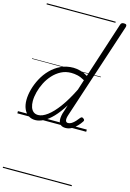

<svg xmlns="http://www.w3.org/2000/svg" viewBox="-208 -1108 1148 1702"><g transform="rotate(15 366.0 -257.5)"><path d="M167 17Q131 17 104 -1.5Q77 -20 62 -54.5Q47 -89 47 -136Q47 -181 61 -233Q75 -285 102 -336Q129 -387 169 -428Q209 -469 261 -494Q313 -519 377 -519Q409 -519 444 -509Q479 -499 509 -480L676 -994Q680 -1006 687 -1010.5Q694 -1015 707 -1015Q724 -1015 729 -1008Q734 -1001 731 -989L440 -102Q429 -69 433 -51Q437 -33 456 -33Q472 -33 488.5 -43.5Q505 -54 520.5 -71Q536 -88 548 -104Q555 -112 561 -113.5Q567 -115 575 -109Q586 -102 587 -95Q588 -88 583 -81Q569 -59 547.5 -36.5Q526 -14 500.5 0.5Q475 15 445 15Q417 15 400.5 2Q384 -11 380.5 -37Q377 -63 387 -102Q394 -123 400.5 -143.5Q407 -164 413 -184Q369 -113 326 -68.5Q283 -24 243 -3.5Q203 17 167 17ZM104 -141Q104 -109 112.5 -84.5Q121 -60 138 -46.5Q155 -33 181 -33Q219 -33 265.5 -67.5Q312 -102 362.5 -170.5Q413 -239 464 -342L494 -436Q457 -457 427 -463.5Q397 -470 370 -470Q319 -470 277.5 -448.5Q236 -427 203.5 -391.5Q171 -356 149 -312.5Q127 -269 115.5 -224.5Q104 -180 104 -141ZM0 490H632V500H0ZM0 -20H632V0H0ZM0 -505H632V-500H0ZM0 -1010H632V-1000H0Z"/></g></svg>

Font: Playwrite AU VIC Guides
Style: Regular
Weight: 400
Designer: Veronika Burian, José Scaglione
Foundry: TypeTogether
Version: Version 1.003